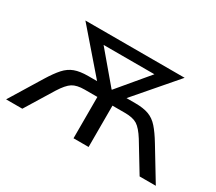

<svg xmlns="http://www.w3.org/2000/svg" viewBox="-99 -697 1005 893"><g transform="rotate(30 403.5 -251.0)"><path d="M1 0 105 -170Q132 -214 154.5 -239Q177 -264 205.5 -274.5Q234 -285 278 -285H325L137 -502H670L483 -285H530Q574 -285 602.5 -274.5Q631 -264 653.5 -238.5Q676 -213 702 -170L805 0H718L627 -150Q600 -193 577 -207.5Q554 -222 511 -222H444V0H363V-222H295Q253 -222 230 -207.5Q207 -193 180 -150L88 0ZM403 -285H405L540 -446H267Z"/></g></svg>

Font: Winston
Style: Regular
Weight: 400
Designer: Original fonts by Vernon Adams / Changes by Cristiano Sobral
Foundry: Original fonts by Vernon Adams / Changes by Cristiano Sobral
Version: Version 2.503;July 17, 2020;FontCreator 13.0.0.2655 64-bit